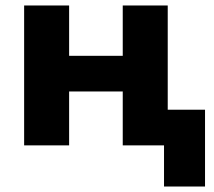

<svg xmlns="http://www.w3.org/2000/svg" viewBox="-20 -530 782 700"><path d="M578 150V0H521.5V-130H727.5V150ZM68 0V-510H232V-326.5H427.5V-510H591.5V0H427.5V-196.5H232V0Z"/></svg>

Font: Geologica Roman
Style: Bold
Weight: 700
Designer: Sindre Bremnes, Frode Helland
Foundry: Monokrom Skriftforlag AS
Version: Version 1.010;gftools[0.9.28]